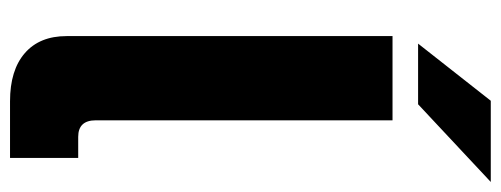

<svg xmlns="http://www.w3.org/2000/svg" viewBox="-328 -671 999 383"><g transform="rotate(90 171.5 -479.5)"><path d="M182 0Q120 0 86 -29.5Q52 -59 52 -113V-763H220V-171Q220 -136 253 -136H295V0ZM188 -814H67L181 -959H343Z"/></g></svg>

Font: Open Sauce Sans Black
Style: Regular
Weight: 900
Designer: Alfredo Marco Pradil
Foundry: Creative Sauce Fz LLC
Version: Version 1.477